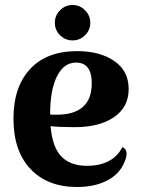

<svg xmlns="http://www.w3.org/2000/svg" viewBox="-20 -736 567 770"><path d="M200 -645Q200 -674 221 -695Q242 -716 271 -716Q300 -716 321 -695Q342 -674 342 -645Q342 -615 321 -594.5Q300 -574 271 -574Q242 -574 221 -594.5Q200 -615 200 -645ZM471 -146Q499 -134 480 -88Q461 -39 410.5 -12.5Q360 14 289 14Q171 14 102.5 -58Q34 -130 34 -260Q34 -387 100.5 -459Q167 -531 290 -531Q380 -531 438 -491.5Q496 -452 496 -379Q496 -306 437 -266Q378 -226 281 -226Q218 -226 183 -230Q190 -145 226.5 -108Q263 -71 328 -71Q432 -71 471 -146ZM285 -485Q236 -485 208.5 -430Q181 -375 181 -278V-277Q187 -276 200 -276Q348 -273 348 -402Q348 -485 285 -485Z"/></svg>

Font: Arima Koshi Bold
Style: Regular
Weight: 700
Designer: Joana Correia and Natanael Gama
Foundry: NDISCOVER
Version: Version 1.019;PS 001.019;hotconv 1.0.88;makeotf.lib2.5.64775